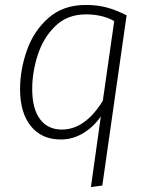

<svg xmlns="http://www.w3.org/2000/svg" viewBox="-20 -552 603 775"><path d="M387 -82Q358 -40 316 -14.5Q274 11 225 11Q148 11 104.5 -43Q61 -97 61 -192Q61 -270 88.5 -348.5Q116 -427 175.5 -479.5Q235 -532 326 -532Q374 -532 412 -521.5Q450 -511 491 -490L393 197L347 203ZM395 -145 441 -467Q393 -494 327 -494Q252 -494 203.5 -447Q155 -400 132.5 -330.5Q110 -261 110 -193Q110 -113 141.5 -71Q173 -29 230 -29Q323 -29 395 -145Z"/></svg>

Font: Fira Sans ExtraLight
Style: Italic
Weight: 275
Italic angle: -8°
Designer: Carrois Corporate & Edenspiekermann AG
Foundry: Carrois Corporate GbR & Edenspiekermann AG
Version: Version 4.203